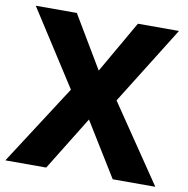

<svg xmlns="http://www.w3.org/2000/svg" viewBox="-80 -792 853 870"><g transform="rotate(10 346.5 -357.0)"><path d="M691 0H495L342 -248L189 0H1L238 -367L15 -714H204L347 -474L485 -714H674L450 -355Z"/></g></svg>

Font: Noto Sans Hebrew ExtraBold
Style: Regular
Weight: 800
Designer: Monotype Design Team
Foundry: Monotype Imaging Inc.
Version: Version 2.003